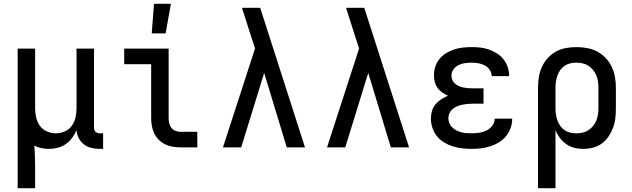

<svg xmlns="http://www.w3.org/2000/svg" viewBox="-20 -776 3328 1011"><path d="M73 215V-520H165V-205Q165 -181 170.5 -157Q176 -133 190 -113.5Q204 -94 227 -84Q250 -74 274 -74Q298 -74 321 -84Q344 -94 358 -113.5Q372 -133 377.5 -157Q383 -181 383 -205V-520H475V-105Q475 -99 477 -92.5Q479 -86 483 -82Q487 -78 493.5 -76Q500 -74 506 -74H523V8H506Q484 8 462 3Q440 -2 422.5 -15.5Q405 -29 394.5 -49Q384 -69 383 -91Q374 -69 360 -50Q346 -31 326.5 -17.5Q307 -4 284 2Q261 8 237 8Q218 8 198 4Q178 0 161 -9Q163 20 164 49Q165 78 165 107V215Z M931 0Q910 0 889 -3.5Q868 -7 849.5 -16Q831 -25 816 -40Q801 -55 792 -74Q783 -93 779.5 -113.5Q776 -134 776 -155V-438H634V-520H868V-155Q868 -141 871 -127.5Q874 -114 882.5 -103Q891 -92 904 -87Q917 -82 931 -82H1019V0ZM779 -600 791 -756H880L852 -600Z M1154 0 1323 -521 1299 -594Q1288 -630 1276.5 -665Q1265 -700 1254 -735H1350L1586 0H1490L1371 -392L1250 0Z M1702 0 1871 -521 1847 -594Q1836 -630 1824.5 -665Q1813 -700 1802 -735H1898L2134 0H2038L1919 -392L1798 0Z M2464 8Q2438 8 2413 5Q2388 2 2364 -5.5Q2340 -13 2318.5 -26Q2297 -39 2281 -58.5Q2265 -78 2257 -102.5Q2249 -127 2249 -152Q2249 -172 2254.5 -191.5Q2260 -211 2273 -226.5Q2286 -242 2303 -253Q2320 -264 2339 -272Q2323 -279 2308.5 -289Q2294 -299 2284 -313Q2274 -327 2269.5 -344Q2265 -361 2265 -379Q2265 -402 2272 -424.5Q2279 -447 2294 -465.5Q2309 -484 2329 -496Q2349 -508 2371 -515.5Q2393 -523 2416.5 -525.5Q2440 -528 2463 -528Q2487 -528 2510 -525.5Q2533 -523 2555 -515Q2577 -507 2597 -494.5Q2617 -482 2631.5 -463.5Q2646 -445 2653.5 -422.5Q2661 -400 2661 -377V-375H2569Q2569 -393 2558.5 -408.5Q2548 -424 2532 -432Q2516 -440 2498.5 -443Q2481 -446 2463 -446Q2446 -446 2428 -443.5Q2410 -441 2394 -433Q2378 -425 2367.5 -410Q2357 -395 2357 -378Q2357 -366 2362 -354.5Q2367 -343 2376 -335.5Q2385 -328 2396 -323Q2407 -318 2418.5 -315.5Q2430 -313 2442 -312Q2454 -311 2466 -311H2526V-230H2466Q2452 -230 2438.5 -228.5Q2425 -227 2411.5 -224Q2398 -221 2385.5 -215.5Q2373 -210 2362.5 -201Q2352 -192 2346.5 -179.5Q2341 -167 2341 -153Q2341 -139 2346.5 -126.5Q2352 -114 2362 -104.5Q2372 -95 2384 -89Q2396 -83 2409.5 -79.5Q2423 -76 2436.5 -75Q2450 -74 2464 -74Q2484 -74 2503.5 -77Q2523 -80 2541 -88.5Q2559 -97 2572 -114Q2585 -131 2585 -151H2677V-150Q2677 -125 2668.5 -101.5Q2660 -78 2644 -58.5Q2628 -39 2606.5 -26Q2585 -13 2561.5 -5.5Q2538 2 2513 5Q2488 8 2464 8Z M2813 215V-315Q2813 -343 2817.5 -370.5Q2822 -398 2833.5 -423.5Q2845 -449 2864 -470Q2883 -491 2907.5 -504.5Q2932 -518 2959.5 -523Q2987 -528 3015 -528Q3043 -528 3071 -523Q3099 -518 3124 -505Q3149 -492 3169 -471Q3189 -450 3201 -424.5Q3213 -399 3218 -371.5Q3223 -344 3223 -315V-205Q3223 -179 3220 -153Q3217 -127 3208 -103Q3199 -79 3184.5 -57.5Q3170 -36 3149 -20.5Q3128 -5 3102.5 1.5Q3077 8 3051 8Q3028 8 3005 2.5Q2982 -3 2962.5 -16.5Q2943 -30 2928.5 -49Q2914 -68 2905 -90V215ZM3015 -74Q3031 -74 3047.5 -77.5Q3064 -81 3078 -90Q3092 -99 3102.5 -112Q3113 -125 3119.5 -140Q3126 -155 3128.5 -171.5Q3131 -188 3131 -205V-315Q3131 -332 3128.5 -348.5Q3126 -365 3119.5 -380Q3113 -395 3102.5 -408Q3092 -421 3078 -430Q3064 -439 3048 -442.5Q3032 -446 3015 -446Q2999 -446 2983 -442.5Q2967 -439 2953.5 -430Q2940 -421 2930.5 -407.5Q2921 -394 2915.5 -379Q2910 -364 2907.5 -347.5Q2905 -331 2905 -315V-205Q2905 -189 2907.5 -172.5Q2910 -156 2915.5 -141Q2921 -126 2930.5 -112.5Q2940 -99 2953.5 -90Q2967 -81 2983 -77.5Q2999 -74 3015 -74Z"/></svg>

Font: Iosevka Semi-Condensed Medium
Style: Regular
Weight: 500
Monospace: yes
Designer: Belleve Invis
Foundry: Belleve Invis
Version: Version 27.3.5